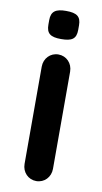

<svg xmlns="http://www.w3.org/2000/svg" viewBox="-84 -759 425 799"><g transform="rotate(10 129.0 -359.5)"><path d="M189 -473C189 -508 163 -535 129 -535C95 -535 69 -508 69 -473V-62C69 -27 95 0 129 0C163 0 189 -27 189 -62ZM192 -650V-669C192 -706 175 -719 129 -719C86 -719 66 -707 66 -669V-650C66 -613 83 -600 128 -600C173 -600 192 -611 192 -650Z"/></g></svg>

Font: Hotpoint
Style: Bold
Weight: 700
Designer: Andrew Paglinawan, Luciano Perondi, Riccardo Olocco
Foundry: CAST Cooperativa Anonima Servizi Tipografici
Version: Version 1.000;PS 2.1;hotconv 16.6.51;makeotf.lib2.5.65220